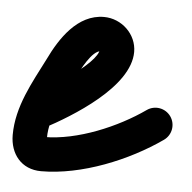

<svg xmlns="http://www.w3.org/2000/svg" viewBox="-62 -338 418 419"><g transform="rotate(5 147.0 -128.5)"><path d="M40 -48.9C40 -48.9 40 -48.9 40 -48.9C100.2 -80.7 222.1 -154.5 222.1 -231.5C222.1 -270.6 188.6 -301.9 150 -301.9C91.9 -301.9 55.6 -245.8 33.2 -199.3C33.2 -199.3 33.3 -199.4 33.4 -199.6C33.4 -199.7 33.5 -199.9 33.5 -199.9C6.1 -145.7 -26.2 -90.7 -26.2 -28.1C-26.2 13.2 -1.1 45.4 42.3 45.4C131 45.4 232.4 3.8 303.6 -46.3C320.5 -58.2 324.6 -81.6 312.7 -98.6C300.8 -115.5 277.4 -119.6 260.4 -107.7C260.4 -107.7 260.4 -107.7 260.4 -107.7C202 -66.5 115.4 -29.6 42.3 -29.6C39.8 -29.6 43.8 -28.8 44.9 -27.9C47 -26.5 48.2 -24.9 49.3 -22.7C50.2 -21.2 48.8 -26.3 48.8 -28.1C48.8 -76.9 79 -123.5 100.5 -166.1C100.5 -166.1 100.6 -166.3 100.6 -166.4C100.7 -166.6 100.8 -166.7 100.8 -166.7C107.6 -181 130.3 -226.9 150 -226.9C150.1 -226.9 149.4 -226.6 148.9 -227C148.1 -227.6 147.6 -228.8 147.3 -229.8C147.2 -230.3 147.1 -232 147.1 -231.5C147.1 -198.7 32.4 -129.7 5 -115.3C-13.3 -105.6 -20.3 -82.9 -10.6 -64.6C-1 -46.3 21.7 -39.3 40 -48.9Z"/></g></svg>

Font: FRB American Cursive Extrabold
Style: Bold Italic
Weight: 800
Italic angle: -25°
Version: Version 2.0;Modular Font Editor K font №1